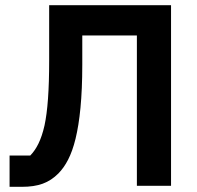

<svg xmlns="http://www.w3.org/2000/svg" viewBox="-20 -718 763 742"><path d="M17 -117H97C121 -142 139 -176 152 -233C164 -289 170 -369 170 -485V-698H641V0H509V-581H298V-468C298 -339 288 -248 272 -182C256 -116 233 -76 206 -48C169 -11 128 4 64 4H17Z"/></svg>

Font: Plexus Sans SemiBold
Style: Regular
Weight: 600
Version: Version 2.001;PS 002.001;hotconv 1.0.70;makeotf.lib2.5.58329